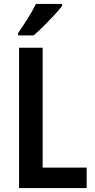

<svg xmlns="http://www.w3.org/2000/svg" viewBox="-20 -957 482 977"><path d="M77 0V-714H197V-104H421V0ZM296 -927Q282 -908 256.5 -880.5Q231 -853 202.5 -824.5Q174 -796 151 -777H72V-789Q98 -826 122 -864.5Q146 -903 163 -937H296Z"/></svg>

Font: Noto Sans Gurmukhi Condensed SemiBold
Style: Regular
Weight: 600
Width: 3
Designer: Jelle Bosma - Monotype Design Team
Foundry: Monotype Imaging Inc.
Version: Version 2.004; ttfautohint (v1.8.4.7-5d5b)